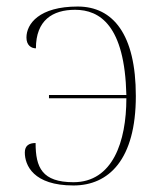

<svg xmlns="http://www.w3.org/2000/svg" viewBox="-20 -562 496 588"><path d="M205 6C313 6 396 -73 396 -268C396 -457 326 -542 218 -542C100 -542 61 -489 61 -447C61 -423 76 -414 90 -414C90 -500 141 -532 210 -532C285 -532 362 -485 367 -271H130V-261H367C367 -128 325 -4 205 -4C109 -4 89 -49 89 -124C69 -124 56 -116 56 -95C56 -56 82 6 205 6Z"/></svg>

Font: Noto Serif Display Thin
Style: Regular
Weight: 100
Designer: Monotype Design Team
Foundry: Monotype Imaging Inc.
Version: Version 2.009